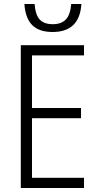

<svg xmlns="http://www.w3.org/2000/svg" viewBox="-20 -940 496 960"><path d="M84 0V-714H400V-663H140V-400H385V-349H140V-51H400V0ZM243 -780Q176 -780 141.5 -814Q107 -848 102 -920H153Q157 -866 178.5 -842.5Q200 -819 244 -819Q287 -819 309.5 -843Q332 -867 336 -920H387Q378 -780 243 -780Z"/></svg>

Font: Noto Sans Display Light Narrow
Style: Regular
Weight: 300
Width: 4
Designer: Monotype Design team
Foundry: Monotype Imaging Inc.
Version: Version 1.000